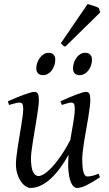

<svg xmlns="http://www.w3.org/2000/svg" viewBox="-20 -913 539 953"><path d="M476.1 -33.2Q436.5 -6.8 408.9 6.6Q381.3 20 362.8 20Q353.5 20 344.5 11.5Q335.4 2.9 328.9 -16.6Q322.3 -36.1 319.6 -67.6Q316.9 -99.1 320.3 -145Q300.3 -108.9 278.1 -78.6Q255.9 -48.3 231.9 -26.4Q208 -4.4 182.6 7.8Q157.2 20 130.9 20Q121.1 20 108.6 12.5Q96.2 4.9 85.2 -10.3Q74.2 -25.4 66.7 -47.9Q59.1 -70.3 59.1 -100.1Q59.1 -114.7 61.8 -137.2Q64.5 -159.7 68.4 -185.5Q72.3 -211.4 77.1 -239.3Q82 -267.1 85.9 -292.5Q89.8 -317.9 92.5 -338.4Q95.2 -358.9 95.2 -371.1Q95.2 -382.3 93.8 -388.9Q92.3 -395.5 89.6 -398.7Q86.9 -401.9 83.3 -402.8Q79.6 -403.8 75.2 -403.8Q70.8 -403.8 62.5 -402.1Q54.2 -400.4 45.9 -397.9Q36.1 -395.5 24.9 -392.1L19 -410.2Q39.6 -419.4 60.3 -428Q81.1 -436.5 98.6 -442.9Q116.2 -449.2 129.6 -453.1Q143.1 -457 148.9 -457Q163.1 -457 168 -447.8Q172.9 -438.5 172.9 -416Q172.9 -401.9 169.9 -378.9Q167 -356 162.6 -328.6Q158.2 -301.3 153.3 -272Q148.4 -242.7 144 -215.3Q139.6 -188 136.7 -165Q133.8 -142.1 133.8 -127.9Q133.8 -81.1 143.8 -60.1Q153.8 -39.1 171.9 -39.1Q181.6 -39.1 197.8 -48.6Q213.9 -58.1 234.4 -79.3Q254.9 -100.6 279.1 -134.8Q303.2 -168.9 329.1 -218.3Q332.5 -239.3 336.2 -260.5Q339.8 -281.7 343.3 -301.5Q346.7 -321.3 348.9 -339.1Q351.1 -356.9 351.1 -371.1Q351.1 -382.3 349.9 -388.9Q348.6 -395.5 346.2 -398.7Q343.8 -401.9 340.6 -402.8Q337.4 -403.8 333 -403.8Q328.6 -403.8 321 -402.1Q313.5 -400.4 305.7 -397.9Q296.9 -395.5 287.1 -392.1L279.8 -410.2Q300.3 -419.4 320.3 -428Q340.3 -436.5 357.2 -442.9Q374 -449.2 386.7 -453.1Q399.4 -457 405.8 -457Q419.4 -457 423.8 -447.8Q428.2 -438.5 428.2 -416Q428.2 -401.9 425.3 -379.2Q422.4 -356.4 418 -329.3Q413.6 -302.2 408.2 -272.7Q402.8 -243.2 398.4 -215.6Q394 -188 391.1 -164.1Q388.2 -140.1 388.2 -124Q388.2 -79.6 394.5 -58.3Q400.9 -37.1 413.1 -37.1Q425.8 -37.1 438.7 -40.3Q451.7 -43.5 469.2 -50.8ZM254.4 -616.2Q254.4 -602.5 250 -589.1Q245.6 -575.7 237.8 -564.7Q230 -553.7 218.5 -546.9Q207 -540 193.4 -540Q177.7 -540 168.9 -548.8Q160.2 -557.6 160.2 -574.2Q160.2 -587.4 164.8 -600.8Q169.4 -614.3 177.5 -625.5Q185.5 -636.7 197 -643.8Q208.5 -650.9 222.2 -650.9Q237.3 -650.9 245.8 -641.8Q254.4 -632.8 254.4 -616.2ZM436.5 -616.2Q436.5 -602.5 432.1 -589.1Q427.7 -575.7 419.7 -564.7Q411.6 -553.7 400.1 -546.9Q388.7 -540 374.5 -540Q359.4 -540 350.8 -548.8Q342.3 -557.6 342.3 -574.2Q342.3 -587.4 346.7 -600.8Q351.1 -614.3 358.9 -625.5Q366.7 -636.7 377.9 -643.8Q389.2 -650.9 403.3 -650.9Q418.5 -650.9 427.5 -641.8Q436.5 -632.8 436.5 -616.2ZM477.5 -851.6 304.2 -681.6Q296.4 -683.6 292.7 -687Q289.1 -690.4 282.2 -698.7L415 -893.1Q419.9 -891.6 427.5 -889.4Q435.1 -887.2 443.4 -884.5Q451.7 -881.8 459 -878.9Q466.3 -876 470.2 -873.5Z"/></svg>

Font: Gentium Plus Am
Style: Italic
Weight: 400
Italic angle: -8°
Designer: J. Victor Gaultney, Annie Olsen, Iska Routamaa, Becca Hirsbrunner
Foundry: SIL International
Version: Version 5.000